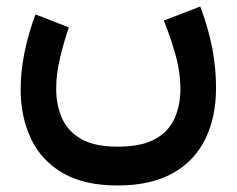

<svg xmlns="http://www.w3.org/2000/svg" viewBox="-20 -358 732 594"><path d="M343.8 95.7Q418.5 95.7 460.7 71.8Q502.9 47.9 520.5 7.3Q538.1 -33.2 538.1 -82Q538.1 -136.7 521.7 -192.9Q505.4 -249 486.8 -294.4L599.6 -337.9Q625.5 -268.6 637 -207.5Q648.4 -146.5 648.4 -86.4Q648.4 4.9 614.7 73Q581.1 141.1 513.4 178.5Q445.8 215.8 343.8 215.8Q238.8 215.8 172.4 176.3Q106 136.7 75 69.3Q43.9 2 43.9 -81.1Q43.9 -136.7 55.9 -196Q67.9 -255.4 89.8 -313.5L192.9 -273.4Q176.3 -224.6 165 -175.8Q153.8 -127 153.8 -83.5Q153.8 -34.7 171.1 6.1Q188.5 46.9 230 71.3Q271.5 95.7 343.8 95.7Z"/></svg>

Font: Vazirmatn RD SemiBold
Style: Regular
Weight: 600
Designer: Saber Rastikerdar
Foundry: Saber Rastikerdar
Version: Version 32.102